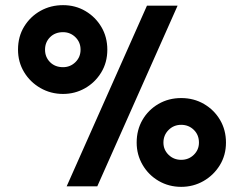

<svg xmlns="http://www.w3.org/2000/svg" viewBox="-20 -723 948 746"><path d="M225 -358Q177 -358 137 -381Q97 -404 73.5 -443Q50 -482 50 -530Q50 -581 74 -620Q98 -659 137.5 -681Q177 -703 225 -703Q273 -703 312 -680Q351 -657 374 -618Q397 -579 397 -530Q397 -480 373 -441Q349 -402 310 -380Q271 -358 225 -358ZM239 1 551 -701H670L358 1ZM225 -462Q253 -462 273 -481.5Q293 -501 293 -530Q293 -559 273 -578.5Q253 -598 225 -598Q194 -598 174.5 -578.5Q155 -559 155 -530Q155 -501 174.5 -481.5Q194 -462 225 -462ZM684 3Q636 3 596.5 -20Q557 -43 534 -82.5Q511 -122 511 -169Q511 -218 533.5 -257Q556 -296 595.5 -319Q635 -342 684 -342Q733 -342 772.5 -319Q812 -296 835 -257Q858 -218 858 -169Q858 -120 834 -81Q810 -42 770.5 -19.5Q731 3 684 3ZM684 -102Q713 -102 733 -121.5Q753 -141 753 -169Q753 -199 733 -218.5Q713 -238 684 -238Q655 -238 635 -218Q615 -198 615 -169Q615 -141 635 -121.5Q655 -102 684 -102Z"/></svg>

Font: Kulim Park
Style: Bold
Weight: 700
Designer: Noponies / Dale Sattler
Foundry: Noponies
Version: Version 1.000; ttfautohint (v1.8.3)